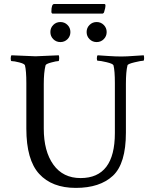

<svg xmlns="http://www.w3.org/2000/svg" viewBox="-20 -916 742 936"><path d="M230.5 -858.4Q230.5 -896.5 244.1 -896.5H488.3Q494.1 -896.5 494.1 -889.6Q494.1 -877 487.3 -856.4Q486.3 -853.5 484.4 -852.1Q482.4 -850.6 480.5 -849.6H479.5H237.3Q236.3 -849.6 235.4 -849.6Q234.4 -849.6 232.4 -852.1Q230.5 -854.5 230.5 -858.4ZM153.3 -641.6Q168.9 -641.6 266.6 -646.5Q268.6 -640.6 268.6 -632.8Q268.6 -618.2 264.6 -618.2Q254.9 -618.2 229.5 -611.3Q204.1 -604.5 202.1 -597.7Q193.4 -563.5 193.4 -506.8V-289.1Q193.4 -178.7 240.2 -113.3Q287.1 -47.9 373 -47.9Q540 -47.9 540 -267.6V-511.7Q540 -571.3 533.2 -597.7Q530.3 -605.5 499.5 -612.8Q468.8 -620.1 456.1 -620.1Q452.1 -620.1 452.1 -631.3Q452.1 -642.6 456.1 -646.5Q468.8 -645.5 506.8 -643.1Q544.9 -640.6 571.3 -640.6Q596.7 -640.6 635.3 -643.6Q673.8 -646.5 680.7 -646.5Q682.6 -640.6 682.6 -631.8Q682.6 -620.1 678.7 -620.1Q668.9 -620.1 636.2 -612.3Q603.5 -604.5 601.6 -597.7Q593.8 -567.4 593.8 -506.8V-269.5Q593.8 -118.2 530.3 -59.1Q466.8 0 349.6 0Q233.4 0 170.9 -68.4Q108.4 -136.7 108.4 -289.1V-510.7Q108.4 -571.3 101.6 -597.7Q98.6 -605.5 73.7 -611.8Q48.8 -618.2 36.1 -618.2Q32.2 -618.2 32.2 -630.9Q32.2 -642.6 36.1 -646.5Q148.4 -641.6 153.3 -641.6ZM416.5 -725.1Q402.3 -739.3 402.3 -759.8Q402.3 -780.3 416.5 -794.4Q430.7 -808.6 451.2 -808.6Q471.7 -808.6 485.8 -794.4Q500 -780.3 500 -759.8Q500 -739.3 485.8 -725.1Q471.7 -710.9 451.2 -710.9Q430.7 -710.9 416.5 -725.1ZM239.7 -725.1Q225.6 -739.3 225.6 -759.8Q225.6 -780.3 239.7 -794.4Q253.9 -808.6 274.4 -808.6Q294.9 -808.6 309.1 -794.4Q323.2 -780.3 323.2 -759.8Q323.2 -739.3 309.1 -725.1Q294.9 -710.9 274.4 -710.9Q253.9 -710.9 239.7 -725.1Z"/></svg>

Font: Crimson Text
Style: Regular
Weight: 400
Version: Version 0.13